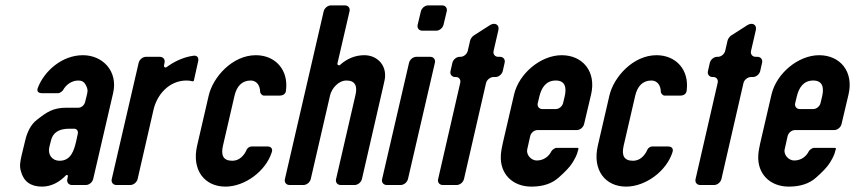

<svg xmlns="http://www.w3.org/2000/svg" viewBox="-20 -687 3175 713"><path d="M232 -32 230 -22C227 -10 235 0 247 0H299C311 0 323 -10 326 -22L400 -341C419 -422 362 -482 288 -482C211 -482 145 -424 121 -362C115 -348 122 -341 136 -341H197C202 -341 211 -348 214 -352C224 -371 245 -388 271 -388C284 -388 292 -383 297 -374C308 -355 306 -348 301 -328L296 -308C293 -296 282 -287 271 -287H227C177 -287 154 -271 117 -242C95 -225 81 -198 73 -163L60 -109C56 -90 51 -71 58 -50C68 -13 94 6 136 6C174 6 204 -14 225 -36C229 -39 233 -37 232 -32ZM237 -209H255C265 -209 271 -201 269 -191L263 -163C255 -129 244 -90 201 -90C174 -90 157 -112 163 -140L169 -164C176 -195 199 -209 237 -209Z M700 -388 716 -460C719 -474 711 -482 698 -480C661 -475 626 -458 599 -438C594 -434 588 -438 589 -444L591 -454C594 -466 586 -476 574 -476H522C510 -476 498 -466 495 -454L395 -22C392 -10 400 0 412 0H464C476 0 488 -10 491 -22L550 -279C562 -333 606 -388 673 -388C681 -388 688 -387 695 -385C697 -385 700 -386 700 -388Z M911 -388C933 -388 945 -370 946 -348C945 -341 953 -332 960 -332H1018C1031 -332 1041 -338 1042 -351C1052 -427 1003 -482 930 -482C843 -482 771 -401 755 -332L712 -146C691 -55 740 6 817 6C890 6 967 -52 989 -121C994 -134 987 -143 974 -143H913C907 -143 898 -137 896 -131C887 -110 869 -90 843 -90C808 -90 800 -111 808 -146L851 -332C859 -366 878 -388 911 -388Z M1333 -482C1300 -482 1270 -470 1244 -447C1240 -442 1232 -445 1233 -451L1278 -645C1281 -657 1273 -667 1261 -667H1209C1197 -667 1185 -657 1182 -645L1038 -22C1035 -10 1043 0 1055 0H1107C1119 0 1131 -10 1134 -22L1206 -334C1212 -358 1236 -388 1267 -388C1299 -388 1308 -367 1300 -334L1228 -22C1225 -10 1233 0 1245 0H1297C1309 0 1321 -10 1324 -22L1404 -370C1407 -384 1410 -395 1410 -404C1412 -450 1377 -482 1333 -482Z M1416 0H1468C1480 0 1492 -10 1495 -22L1595 -454C1598 -466 1590 -476 1578 -476H1526C1514 -476 1502 -466 1499 -454L1399 -22C1396 -10 1404 0 1416 0ZM1548 -573H1600C1612 -573 1624 -583 1627 -595L1639 -645C1642 -657 1634 -667 1622 -667H1570C1558 -667 1546 -657 1543 -645L1531 -595C1528 -583 1536 -573 1548 -573Z M1624 0H1676C1688 0 1700 -10 1703 -22L1785 -379C1788 -391 1801 -401 1813 -401H1820C1832 -401 1844 -411 1847 -423L1854 -454C1857 -466 1849 -476 1837 -476H1830C1818 -476 1810 -486 1813 -498L1831 -576C1835 -595 1818 -605 1800 -594L1739 -555C1734 -552 1727 -542 1726 -537L1717 -498C1714 -486 1702 -476 1690 -476H1687C1675 -476 1663 -466 1660 -454L1653 -423C1650 -411 1658 -401 1670 -401H1673C1685 -401 1692 -391 1689 -379L1607 -22C1604 -10 1612 0 1624 0Z M1889 -336 1847 -155C1844 -141 1841 -126 1840 -112C1835 -40 1885 6 1953 6C1996 6 2029 -5 2054 -27C2079 -49 2097 -68 2106 -83C2115 -98 2123 -112 2126 -127L2128 -133C2129 -136 2127 -138 2124 -138H2046C2041 -138 2031 -131 2028 -126C2019 -107 2000 -91 1973 -91C1953 -91 1933 -112 1938 -133L1949 -182C1952 -194 1964 -204 1976 -204H2122C2134 -204 2146 -214 2149 -226L2175 -336C2195 -421 2144 -482 2066 -482C1988 -482 1907 -414 1889 -336ZM2044 -388C2078 -388 2085 -363 2077 -329L2071 -304C2068 -292 2056 -282 2044 -282H1994C1982 -282 1974 -292 1977 -304L1983 -329C1991 -362 2008 -388 2044 -388Z M2399 -388C2421 -388 2433 -370 2434 -348C2433 -341 2441 -332 2448 -332H2506C2519 -332 2529 -338 2530 -351C2540 -427 2491 -482 2418 -482C2331 -482 2259 -401 2243 -332L2200 -146C2179 -55 2228 6 2305 6C2378 6 2455 -52 2477 -121C2482 -134 2475 -143 2462 -143H2401C2395 -143 2386 -137 2384 -131C2375 -110 2357 -90 2331 -90C2296 -90 2288 -111 2296 -146L2339 -332C2347 -366 2366 -388 2399 -388Z M2580 0H2632C2644 0 2656 -10 2659 -22L2741 -379C2744 -391 2757 -401 2769 -401H2776C2788 -401 2800 -411 2803 -423L2810 -454C2813 -466 2805 -476 2793 -476H2786C2774 -476 2766 -486 2769 -498L2787 -576C2791 -595 2774 -605 2756 -594L2695 -555C2690 -552 2683 -542 2682 -537L2673 -498C2670 -486 2658 -476 2646 -476H2643C2631 -476 2619 -466 2616 -454L2609 -423C2606 -411 2614 -401 2626 -401H2629C2641 -401 2648 -391 2645 -379L2563 -22C2560 -10 2568 0 2580 0Z M2845 -336 2803 -155C2800 -141 2797 -126 2796 -112C2791 -40 2841 6 2909 6C2952 6 2985 -5 3010 -27C3035 -49 3053 -68 3062 -83C3071 -98 3079 -112 3082 -127L3084 -133C3085 -136 3083 -138 3080 -138H3002C2997 -138 2987 -131 2984 -126C2975 -107 2956 -91 2929 -91C2909 -91 2889 -112 2894 -133L2905 -182C2908 -194 2920 -204 2932 -204H3078C3090 -204 3102 -214 3105 -226L3131 -336C3151 -421 3100 -482 3022 -482C2944 -482 2863 -414 2845 -336ZM3000 -388C3034 -388 3041 -363 3033 -329L3027 -304C3024 -292 3012 -282 3000 -282H2950C2938 -282 2930 -292 2933 -304L2939 -329C2947 -362 2964 -388 3000 -388Z"/></svg>

Font: DIN Rundschrift
Style: EngKursiv
Weight: 400
Width: 3
Version: Version 1.027